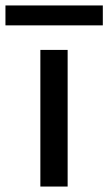

<svg xmlns="http://www.w3.org/2000/svg" viewBox="-80 -684 397 704"><path d="M68 0V-501H168V0ZM-60 -591V-664H297V-591Z"/></svg>

Font: DM Sans 17pt Medium
Style: Regular
Weight: 500
Version: Version 4.004;gftools[0.9.30]